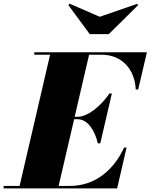

<svg xmlns="http://www.w3.org/2000/svg" viewBox="-70 -1038 830 1058"><path d="M479.5 -945.5 314 -1017.5 306.5 -1010 424.5 -850H529.5L691.5 -1010L685 -1016.5ZM358 -381C415 -381 454 -315 469 -248H482.5L546.5 -523H533C488 -456 415 -394.5 358 -394.5H341.5L421 -736.5H489C606 -736.5 673 -652 678 -545H691.5L739.5 -750H119V-736.5H206L38 -13.5H-50V0H575.5L627.5 -225H614C555 -98 452 -13.5 315 -13.5H253L338.5 -381Z"/></svg>

Font: Bodoni* 16pt Fatface
Style: Italic
Weight: 900
Italic angle: -13°
Version: Version 2.3